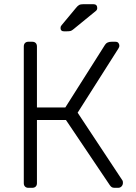

<svg xmlns="http://www.w3.org/2000/svg" viewBox="-20 -900 654 920"><path d="M116 0Q106 0 100 -6Q94 -12 94 -22V-677Q94 -688 100 -694Q106 -700 116 -700H134Q145 -700 151 -694Q157 -688 157 -677V-385H293L483 -685Q488 -693 496 -696.5Q504 -700 516 -700H532Q543 -700 547.5 -694Q552 -688 552 -680Q552 -675 547 -667L352 -360L567 -35Q569 -32 569 -24Q569 -14 562.5 -7Q556 0 546 0H529Q520 0 515 -3.5Q510 -7 506 -13L296 -325H157V-22Q157 -12 151 -6Q145 0 134 0ZM286 -750Q270 -750 270 -766Q270 -774 275 -779L344 -862Q352 -872 359 -876Q366 -880 381 -880H427Q446 -880 446 -861Q446 -854 441 -849L332 -760Q324 -753 317.5 -751.5Q311 -750 301 -750Z"/></svg>

Font: Rubik Light Light
Style: Regular
Weight: 300
Version: Version 2.101